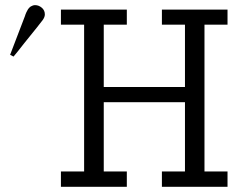

<svg xmlns="http://www.w3.org/2000/svg" viewBox="-20 -720 946 740"><path d="M19 -508.8Q22.9 -520 76.2 -658.2Q76.2 -658.2 78.1 -664.1Q80.1 -669.9 81.1 -671.4Q82 -672.9 84.5 -678Q86.9 -683.1 88.4 -685.1Q89.8 -687 93 -690.4Q96.2 -693.8 99.1 -695.3Q102.1 -696.8 106 -698.5Q109.9 -700.2 115.2 -700.2Q129.4 -700.2 141.1 -690.2Q152.8 -680.2 152.8 -665V-664.1Q152.8 -654.3 144.5 -642.6Q136.2 -630.9 73.2 -553.2Q48.3 -521 32.2 -502ZM214.8 0V-59.1H304.2V-625H214.8V-683.1H468.8V-625H379.9V-384.8H692.9V-625H604V-683.1H856.9V-625H768.1V-59.1H856.9V0H604V-59.1H692.9V-326.2H379.9V-59.1H468.8V0Z"/></svg>

Font: CMU Concrete
Style: Roman
Weight: 500
Version: Version 0.7.0